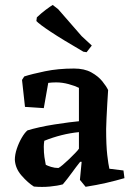

<svg xmlns="http://www.w3.org/2000/svg" viewBox="-20 -745 540 776"><path d="M234 0Q213 6 181.5 9Q150 12 117 9Q93 -6 67.5 -35Q42 -64 40 -99Q40 -120 48 -144Q56 -168 68 -188.5Q80 -209 91 -218Q110 -224 139 -230.5Q168 -237 200 -242Q232 -247 259 -250.5Q286 -254 299 -255V-390Q283 -398 257.5 -405Q232 -412 207 -412Q199 -412 190.5 -411.5Q182 -411 175 -410L157 -308L81 -313L69 -422L78 -436Q109 -446 162 -457Q215 -468 279 -468Q321 -468 349 -452.5Q377 -437 393.5 -416.5Q410 -396 417 -381Q415 -355 413.5 -324.5Q412 -294 410.5 -267Q409 -240 409 -224Q409 -157 413.5 -118.5Q418 -80 422 -63L479 -56L483 -25Q449 -15 410 -6Q371 3 326 10L303 -18L310 -91H304Q288 -71 269.5 -45.5Q251 -20 234 0ZM165 -79Q172 -75 186.5 -70.5Q201 -66 216 -66Q221 -68 233.5 -78.5Q246 -89 259.5 -102Q273 -115 284.5 -127Q296 -139 299 -144V-211Q229 -204 159 -176Q158 -170 157.5 -163.5Q157 -157 157 -152Q157 -128 159.5 -110.5Q162 -93 165 -79ZM330 -534 317 -536Q231 -586 185 -616.5Q139 -647 127 -660L129 -675Q147 -692 165 -705.5Q183 -719 193 -725L215 -708L310 -599L351 -561Z"/></svg>

Font: Labrada SemiBold
Style: Regular
Weight: 600
Designer: Mercedes Jáuregui
Foundry: Omnibus-Type Team
Version: Version 1.000; ttfautohint (v1.8.4.7-5d5b)